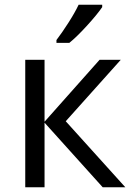

<svg xmlns="http://www.w3.org/2000/svg" viewBox="-20 -786 559 806"><path d="M398 -535H487L256 -277L506 0H411L167 -271V0H86V-535H167V-275ZM217 -618Q240 -648 267.5 -691Q295 -734 310 -766H409V-756Q387 -724 344.5 -677.5Q302 -631 271 -606H217Z"/></svg>

Font: Stephens Clock
Style: Regular
Weight: 400
Designer: Peter Wiegel (catfonts.de) with slight modifications by DT1.org
Version: Version 0.9.1